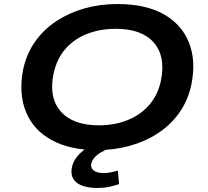

<svg xmlns="http://www.w3.org/2000/svg" viewBox="-20 -735 1031 953"><path d="M463 10Q326 10 235 -40.5Q144 -91 108 -181.5Q72 -272 95 -391Q112 -469 155 -529.5Q198 -590 261 -631Q324 -672 400 -693.5Q476 -715 563 -715Q702 -715 791.5 -665Q881 -615 917.5 -524.5Q954 -434 930 -316Q913 -236 870 -175.5Q827 -115 764.5 -74Q702 -33 625 -11.5Q548 10 463 10ZM470 -113Q550 -113 614 -139Q678 -165 721 -214.5Q764 -264 779 -336Q803 -455 743.5 -523.5Q684 -592 555 -592Q476 -592 411.5 -566.5Q347 -541 304.5 -492Q262 -443 246 -370Q221 -251 281.5 -182Q342 -113 470 -113ZM465 198Q394 198 360.5 171.5Q327 145 337 95Q346 54 383.5 20.5Q421 -13 493 -39L526 0Q502 9 481.5 21Q461 33 449 47Q437 61 433 77Q429 99 445.5 111.5Q462 124 495 124Q513 124 529.5 120.5Q546 117 565 112L571 179Q546 187 521 192.5Q496 198 465 198Z"/></svg>

Font: Nunito Sans 10pt Expanded
Style: Bold Italic
Weight: 700
Width: 7
Italic angle: -9°
Designer: Vernon Adams
Foundry: Vernon Adams
Version: Version 3.101;gftools[0.9.27]